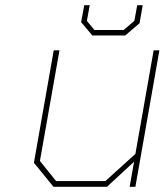

<svg xmlns="http://www.w3.org/2000/svg" viewBox="-20 -716 631 736"><path d="M334 -580 291 -631 303 -696H324L313 -636L342 -601H454L495 -636L506 -696H527L515 -627L460 -580ZM185 0 110 -92 186 -523H208L133 -99L195 -22H384L499 -126L569 -523H591L499 0H477L494 -96L390 0Z"/></svg>

Font: Tomorrow Thin
Style: Italic
Weight: 250
Italic angle: -10°
Designer: Tony de Marco, Monica Rizzolli
Foundry: Just in Type
Version: Version 2.002